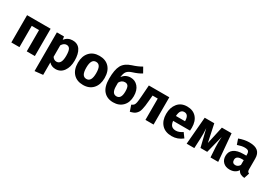

<svg xmlns="http://www.w3.org/2000/svg" viewBox="40 -1887 4584 3236"><g transform="rotate(30 2332.0 -268.5)"><path d="M361 0V-414H219V0H61V-531H519V0Z M941 -548Q1041 -548 1090 -474Q1139 -400 1139 -267Q1139 -142 1082 -62.5Q1025 17 928 17Q848 17 799 -38V205L641 222V-531H780L788 -472Q849 -548 941 -548ZM879 -99Q975 -99 975 -265Q975 -359 954 -395.5Q933 -432 890 -432Q836 -432 799 -370V-146Q831 -99 879 -99Z M1463 -548Q1585 -548 1654 -473.5Q1723 -399 1723 -265Q1723 -136 1653.5 -59.5Q1584 17 1463 17Q1342 17 1272.5 -57.5Q1203 -132 1203 -266Q1203 -395 1272.5 -471.5Q1342 -548 1463 -548ZM1463 -432Q1367 -432 1367 -266Q1367 -179 1390.5 -139Q1414 -99 1463 -99Q1559 -99 1559 -265Q1559 -352 1535.5 -392Q1512 -432 1463 -432Z M2103 -494Q2189 -494 2245.5 -428.5Q2302 -363 2302 -248Q2302 -126 2233 -54.5Q2164 17 2049 17Q1930 17 1861.5 -60.5Q1793 -138 1793 -297Q1793 -470 1840 -556.5Q1887 -643 2013 -683Q2113 -714 2189 -759L2246 -658Q2184 -617 2075 -583Q2010 -562 1981.5 -527Q1953 -492 1944 -412Q2001 -494 2103 -494ZM2139 -243Q2139 -319 2119 -348.5Q2099 -378 2058 -378Q1992 -378 1957 -312V-244Q1957 -99 2048 -99Q2139 -99 2139 -243Z M2431 -531H2829V0H2671V-415H2570L2560 -302Q2555 -243 2550 -207.5Q2545 -172 2536.5 -135.5Q2528 -99 2516 -78Q2504 -57 2484.5 -37.5Q2465 -18 2438.5 -7Q2412 4 2374 13L2335 -102Q2368 -117 2381 -134Q2394 -151 2401.5 -187Q2409 -223 2415 -310Z M3415 -276Q3415 -243 3412 -219H3083Q3091 -152 3121 -125Q3151 -98 3204 -98Q3263 -98 3331 -145L3396 -57Q3303 17 3189 17Q3060 17 2991 -59Q2922 -135 2922 -263Q2922 -387 2987.5 -467.5Q3053 -548 3170 -548Q3285 -548 3350 -476Q3415 -404 3415 -276ZM3260 -314V-321Q3258 -443 3174 -443Q3133 -443 3110.5 -413Q3088 -383 3083 -314Z M4041 -531 4087 0H3937L3925 -190Q3920 -271 3928 -393L3842 -54H3711L3628 -392Q3636 -299 3631 -190L3622 0H3473L3518 -531H3704L3777 -189L3852 -531Z M4600 -154Q4600 -124 4608.5 -110Q4617 -96 4636 -89L4603 14Q4554 10 4523 -7.5Q4492 -25 4475 -63Q4423 17 4315 17Q4236 17 4189 -29Q4142 -75 4142 -149Q4142 -236 4206 -282Q4270 -328 4391 -328H4445V-351Q4445 -398 4425 -415.5Q4405 -433 4355 -433Q4298 -433 4216 -405L4180 -509Q4285 -548 4380 -548Q4494 -548 4547 -501Q4600 -454 4600 -360ZM4361 -96Q4415 -96 4445 -147V-241H4406Q4299 -241 4299 -163Q4299 -131 4315.5 -113.5Q4332 -96 4361 -96Z"/></g></svg>

Font: FiraGO
Style: Bold
Weight: 700
Designer: bBox Type
Foundry: bBox Type GmbH
Version: Version 1.001;PS 001.001;hotconv 1.0.88;makeotf.lib2.5.64775